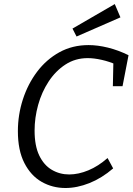

<svg xmlns="http://www.w3.org/2000/svg" viewBox="-20 -933 664 962"><path d="M308 9Q243 9 188.8 -21.8Q134.6 -52.7 102.1 -116.2Q69.6 -179.7 69.6 -275.7Q69.6 -357.7 94.6 -434.9Q119.6 -512.1 165.9 -573.6Q212.3 -635.1 277.4 -671.1Q342.6 -707.1 423.6 -707.1Q469.3 -707.1 520.5 -694.5Q571.7 -682 624 -656.4L594 -501.2H545.5L548.1 -623.5L563.1 -608.8Q527.8 -624.5 489.6 -633.1Q451.3 -641.8 419.6 -641.8Q357 -641.8 307.8 -609.6Q258.5 -577.5 223.7 -524.5Q188.9 -471.6 171.1 -407.3Q153.3 -343 153.3 -278.7Q153.3 -202.5 176.6 -154Q199.9 -105.5 239.5 -82.2Q279.1 -58.9 326.7 -58.9Q373 -58.9 422.8 -79.6Q472.6 -100.2 518.9 -141.2L547 -89.3Q490 -40.3 428 -15.6Q366 9 308 9ZM363.6 -750 343.2 -789.8 555 -912.6 583.4 -846Z"/></svg>

Font: Bitter Thin
Style: Italic
Weight: 100
Italic angle: -9°
Designer: Sol Matas, and Bitter project Authors
Foundry: Sol Matas
Version: Version 2.002